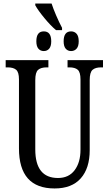

<svg xmlns="http://www.w3.org/2000/svg" viewBox="-20 -1053 613 1083"><path d="M87 -216V-605Q87 -646 71 -659.5Q55 -673 23 -673H12V-714H253V-673H243Q211 -673 195 -659Q179 -645 179 -601V-210Q179 -49 307 -49Q368 -49 401 -93Q434 -137 434 -208V-605Q434 -646 418.5 -659.5Q403 -673 371 -673H361V-714H561V-673H550Q518 -673 502 -659Q486 -645 486 -601V-206Q486 -104 435.5 -47Q385 10 288 10Q87 10 87 -216ZM179 -1023V-1033H271Q280 -1005 296.5 -966.5Q313 -928 330 -896V-883H296Q266 -908 230.5 -951Q195 -994 179 -1023ZM185 -820Q185 -876 227 -876Q269 -876 269 -820Q269 -792 257.5 -778.5Q246 -765 227 -765Q208 -765 196.5 -778.5Q185 -792 185 -820ZM339 -820Q339 -876 381 -876Q400 -876 412 -862.5Q424 -849 424 -820Q424 -792 412 -778.5Q400 -765 381 -765Q362 -765 350.5 -778.5Q339 -792 339 -820Z"/></svg>

Font: Noto Serif Cond
Style: Regular
Weight: 400
Width: 3
Designer: Monotype Design Team
Foundry: Monotype Imaging Inc.
Version: Version 1.001